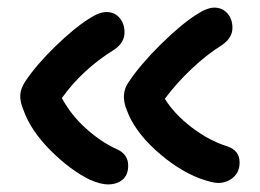

<svg xmlns="http://www.w3.org/2000/svg" viewBox="-20 -506 689 509"><path d="M558.1 -21Q543 -21 508.8 -33.2Q448.7 -56.6 392.1 -108.4Q335.4 -160.2 315.9 -214.8Q298.8 -256.3 320.8 -288.1Q352.1 -335 406 -388.2Q460 -441.4 500 -466.8Q528.8 -485.8 547.9 -485.8Q569.3 -485.8 582.8 -470.7Q596.2 -455.6 596.2 -432.1Q596.2 -405.3 567.9 -386.2Q528.8 -361.8 488.5 -324Q448.2 -286.1 417 -244.1Q442.4 -203.1 488.3 -168.2Q534.2 -133.3 582 -118.2Q615.2 -107.4 615.2 -75.2Q615.2 -49.8 598.1 -35.4Q581.1 -21 558.1 -21ZM266.1 -17.1Q246.6 -17.1 217.8 -29.8Q166 -55.2 113.8 -107.4Q61.5 -159.7 42 -214.8Q32.7 -237.3 33.7 -254.4Q34.7 -271.5 46.9 -290Q76.2 -334 126.2 -382.6Q176.3 -431.2 213.9 -455.1Q242.7 -474.1 262.2 -474.1Q283.7 -474.1 296.9 -458.7Q310.1 -443.4 310.1 -419.9Q310.1 -392.6 282.2 -374Q198.2 -321.8 144 -246.1Q168.5 -200.7 208.5 -164.8Q248.5 -128.9 291 -109.9Q319.8 -96.7 319.8 -66.9Q319.8 -42 304.7 -29.5Q289.6 -17.1 266.1 -17.1Z"/></svg>

Font: Shantell Sans Irregular
Style: Regular
Weight: 500
Designer: Stephen Nixon, Anya Danilova, Shantell Martin
Foundry: Arrow Type
Version: Version 1.006;[9816181b4]